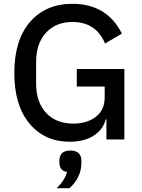

<svg xmlns="http://www.w3.org/2000/svg" viewBox="-20 -730 743 1005"><path d="M344 12Q215 12 135 -82.5Q55 -177 55 -348Q55 -520 137 -615Q219 -710 359 -710Q540 -710 618 -554L530 -502Q483 -615 359 -615Q273 -615 221 -559Q169 -503 169 -406V-293Q169 -195 221.5 -139Q274 -83 364 -83Q435 -83 481.5 -118.5Q528 -154 528 -220V-277H382V-369H631V0H537V-105H533Q521 -53 471 -20.5Q421 12 344 12ZM277 255Q319 214 331 170Q291 164 291 120V110Q291 58 349 58Q376 58 391 71.5Q406 85 406 110V122Q406 198 344 255Z"/></svg>

Font: Anuphan Medium
Style: Regular
Weight: 500
Designer: Mike Abbink, Paul van der Laan, Pieter van Rosmalen, Mint Tantisuwanna
Foundry: Bold Monday; Cadson Demak
Version: Version 3.002;hotconv 1.0.109;makeotfexe 2.5.65596